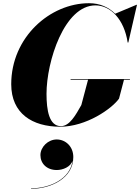

<svg xmlns="http://www.w3.org/2000/svg" viewBox="-20 -780 874 1197"><path d="M420 -287V-283H529L487 -125C452 -63 414 6.5 360 6.5C286 6.5 270 -93 270 -195C270 -397 381 -746.5 575 -746.5C668.5 -746.5 754 -660.5 776 -515H780L834 -750H830.5L698 -694.5C657 -735.5 602.5 -760 535 -760C292 -760 50 -548 50 -255C50 -72 182 10 355 10C518 10 677 -102 722 -165L753 -283H790V-287ZM232 187C232 239.5 271.5 280 334 280C370.5 280 419.5 262 432.5 221.5C418 336.5 289.5 394 174 394V397C298 397 437 331 437 199C437 133 388.5 89.5 333.5 89.5C279 89.5 232 137 232 187Z"/></svg>

Font: Bodoni* 48pt Fatface
Style: Italic
Weight: 900
Italic angle: -13°
Version: Version 2.3